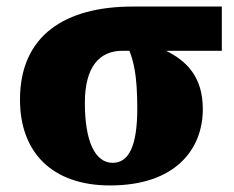

<svg xmlns="http://www.w3.org/2000/svg" viewBox="-20 -556 715 586"><path d="M316 10C514 10 599 -99 599 -223C599 -324 547 -371 487 -401H657V-536H385C179 -536 41 -448 41 -252C41 -90 140 10 316 10ZM324 -59C270 -59 239 -125 239 -242C239 -353 284 -401 354 -401H375C387 -369 399 -330 399 -225C399 -108 372 -59 324 -59Z"/></svg>

Font: UArctic Serif Black
Style: Regular
Weight: 900
Designer: Customization by Puisto advertising & original work Monotype Design Team
Foundry: Monotype Imaging Inc.
Version: Version 2.004